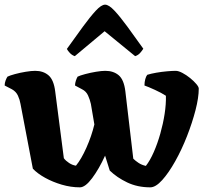

<svg xmlns="http://www.w3.org/2000/svg" viewBox="-28 -804 893 824"><path d="M315 0Q276 0 237 -11.5Q198 -23 165.5 -41Q133 -59 113 -80L60 -358Q57 -376 49 -393.5Q41 -411 23 -421L-8 -437Q-8 -448 -4 -458.5Q0 -469 4 -475Q14 -480 36 -486Q58 -492 82.5 -496Q107 -500 123 -500Q158 -500 180.5 -480.5Q203 -461 209 -411L246 -125Q254 -114 268.5 -104.5Q283 -95 298 -93Q321 -121 343 -170.5Q365 -220 377 -270L362 -358Q358 -376 350 -394Q342 -412 324 -421L294 -437Q294 -447 297.5 -457.5Q301 -468 305 -475Q315 -480 337.5 -486Q360 -492 384 -496Q408 -500 424 -500Q459 -500 481.5 -481Q504 -462 510 -412L544 -123Q553 -114 566.5 -105Q580 -96 598 -92Q616 -115 632 -151.5Q648 -188 660 -230.5Q672 -273 678.5 -315Q685 -357 684 -393Q666 -405 636.5 -418.5Q607 -432 592 -437Q592 -452 595.5 -464.5Q599 -477 604 -483Q620 -488 643 -492Q666 -496 689 -498Q712 -500 726 -500Q738 -500 755 -491Q772 -482 788 -469Q804 -456 814.5 -443.5Q825 -431 825 -424Q825 -385 811 -331Q797 -277 774.5 -219.5Q752 -162 724 -112Q696 -62 668 -31Q640 0 617 0Q562 0 518 -21Q474 -42 443 -72L423 -136Q397 -79 367.5 -39.5Q338 0 315 0ZM293 -563Q281 -567 272 -576.5Q263 -586 259 -594Q296 -646 327.5 -689Q359 -732 383 -758Q407 -784 423 -784Q439 -784 463 -758.5Q487 -733 518.5 -690Q550 -647 587 -595Q583 -588 574 -577.5Q565 -567 552 -563L421 -670Z"/></svg>

Font: Texturina ExtraBold
Style: Regular
Weight: 800
Designer: Guillermo Torres Carreño
Foundry: Omnibus-Type
Version: Version 1.002; ttfautohint (v1.8.3)